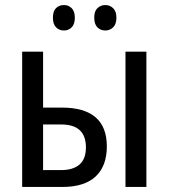

<svg xmlns="http://www.w3.org/2000/svg" viewBox="-20 -742 678 762"><path d="M68 0V-537H151V-315H225Q404 -315 404 -161Q404 -83 359.5 -41.5Q315 0 227 0ZM478 0V-537H561V0ZM151 -67H223Q270 -67 295.5 -89Q321 -111 321 -157Q321 -248 223 -248H151ZM190 -672Q190 -698 202.5 -710Q215 -722 234 -722Q252 -722 264.5 -709.5Q277 -697 277 -672Q277 -646 264.5 -633.5Q252 -621 234 -621Q215 -621 202.5 -633.5Q190 -646 190 -672ZM354 -672Q354 -698 367 -710Q380 -722 398 -722Q416 -722 429 -709.5Q442 -697 442 -672Q442 -646 429 -633.5Q416 -621 398 -621Q379 -621 366.5 -633.5Q354 -646 354 -672Z"/></svg>

Font: Avrile Sans Condensed
Style: Regular
Weight: 400
Width: 3
Designer: Monotype Design Team
Foundry: Monotype Imaging Inc.
Version: Version 2.001;September 10, 2019;FontCreator 11.5.0.2425 64-